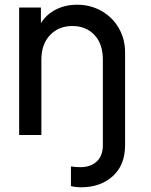

<svg xmlns="http://www.w3.org/2000/svg" viewBox="-20 -571 640 812"><path d="M280 216V133Q300 136 320 136Q363 136 389 112Q415 88 415 43V-319Q415 -385 379.5 -423Q344 -461 286 -461Q228 -461 191.5 -422.5Q155 -384 155 -319V0H61V-539H153V-473Q176 -510 216 -530.5Q256 -551 306 -551Q363 -551 409.5 -524.5Q456 -498 482.5 -452Q509 -406 509 -349V43Q509 127 457 174Q405 221 324 221Q298 221 280 216Z"/></svg>

Font: BLUETTI 2.0 Normal
Style: Normal
Weight: 400
Designer: Stijn de Vries
Foundry: tokotype
Version: Version 2.005;October 31, 2023;FontCreator 14.0.0.2814 64-bi